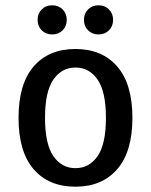

<svg xmlns="http://www.w3.org/2000/svg" viewBox="-20 -695 570 725"><path d="M216.5 -580.5Q201 -565 177 -565Q153 -565 137.5 -580.5Q122 -596 122 -620Q122 -644 137.5 -659.5Q153 -675 177 -675Q201 -675 216.5 -659.5Q232 -644 232 -620Q232 -596 216.5 -580.5ZM391.5 -580.5Q376 -565 352 -565Q328 -565 312.5 -580.5Q297 -596 297 -620Q297 -644 312.5 -659.5Q328 -675 352 -675Q376 -675 391.5 -659.5Q407 -644 407 -620Q407 -596 391.5 -580.5ZM265 10Q164 10 107 -56Q50 -122 50 -250Q50 -378 107 -444Q164 -510 265 -510Q365 -510 422.5 -444Q480 -378 480 -250Q480 -122 422.5 -56Q365 10 265 10ZM181.5 -105.5Q213 -60 265 -60Q317 -60 348.5 -105.5Q380 -151 380 -250Q380 -349 348.5 -394.5Q317 -440 265 -440Q213 -440 181.5 -394.5Q150 -349 150 -250Q150 -151 181.5 -105.5Z"/></svg>

Font: Scada
Style: Regular
Weight: 400
Designer: Jovanny Lemonad
Foundry: Jovanny Lemonad
Version: Version 4.100;PS 004.100;hotconv 1.0.88;makeotf.lib2.5.64775